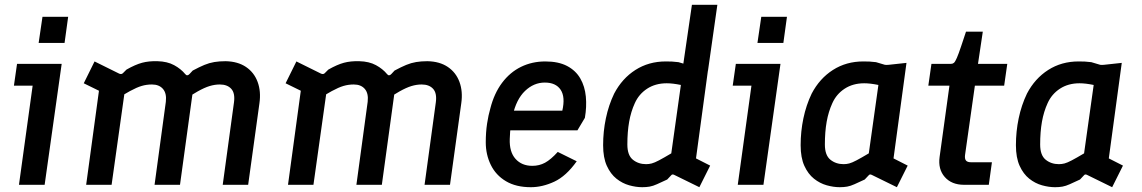

<svg xmlns="http://www.w3.org/2000/svg" viewBox="-20 -770 4759 800"><path d="M59 0 116 -413H38L51 -504H237L166 0ZM141 -591 157 -700H264L249 -591Z M339 0 399 -441 439 -369 329 -423 374 -514 477 -463Q487 -459 493 -466L507 -480Q544 -501 572 -508.5Q600 -516 636 -515Q677 -514 705.5 -498.5Q734 -483 752 -461Q760 -451 770 -462L783 -476Q811 -491 831.5 -499.5Q852 -508 873 -511.5Q894 -515 920 -515Q971 -514 1005 -491Q1039 -468 1053.5 -428.5Q1068 -389 1061 -340L1014 0H908L955 -344Q960 -382 943.5 -400Q927 -418 896 -418Q875 -418 853.5 -411.5Q832 -405 803.5 -389Q775 -373 730 -343L786 -408L730 0H624L671 -346Q675 -381 659 -399.5Q643 -418 613 -418Q591 -418 570.5 -412Q550 -406 521.5 -390.5Q493 -375 447 -346L505 -427L445 0Z M1180 0 1240 -441 1280 -369 1170 -423 1215 -514 1318 -463Q1328 -459 1334 -466L1348 -480Q1385 -501 1413 -508.5Q1441 -516 1477 -515Q1518 -514 1546.5 -498.5Q1575 -483 1593 -461Q1601 -451 1611 -462L1624 -476Q1652 -491 1672.5 -499.5Q1693 -508 1714 -511.5Q1735 -515 1761 -515Q1812 -514 1846 -491Q1880 -468 1894.5 -428.5Q1909 -389 1902 -340L1855 0H1749L1796 -344Q1801 -382 1784.5 -400Q1768 -418 1737 -418Q1716 -418 1694.5 -411.5Q1673 -405 1644.5 -389Q1616 -373 1571 -343L1627 -408L1571 0H1465L1512 -346Q1516 -381 1500 -399.5Q1484 -418 1454 -418Q1432 -418 1411.5 -412Q1391 -406 1362.5 -390.5Q1334 -375 1288 -346L1346 -427L1286 0Z M2192 10Q2130 10 2088 -15Q2046 -40 2025 -83Q2004 -126 2004 -177Q2004 -219 2009.5 -255Q2015 -291 2023 -318Q2039 -381 2072 -425Q2105 -469 2151 -491.5Q2197 -514 2252 -514Q2307 -514 2343 -495Q2379 -476 2398 -443Q2417 -410 2421 -367.5Q2425 -325 2417 -279L2386 -227H2086L2096 -309H2323Q2336 -366 2316 -396Q2296 -426 2250 -426Q2204 -426 2167.5 -391Q2131 -356 2116 -288Q2112 -267 2108.5 -246Q2105 -225 2104 -191Q2102 -137 2128 -108Q2154 -79 2198 -79Q2227 -79 2251 -92Q2275 -105 2304 -137L2383 -98Q2339 -36 2289.5 -13Q2240 10 2192 10Z M2820 -455 2863 -750H2969L2930 -476ZM2656 10Q2630 10 2601.5 2Q2573 -6 2548.5 -25.5Q2524 -45 2508.5 -79Q2493 -113 2493 -165Q2493 -222 2504.5 -277Q2516 -332 2539 -380Q2572 -443 2627.5 -478.5Q2683 -514 2754 -514Q2768 -514 2780 -513.5Q2792 -513 2807 -511L2844 -500Q2851 -499 2860 -500L2934 -508L2880 -110L2939 -80L2894 10L2790 -41Q2781 -46 2776 -39L2760 -22Q2734 -10 2717.5 -2.5Q2701 5 2687 7.5Q2673 10 2656 10ZM2672 -86Q2684 -86 2695.5 -89Q2707 -92 2726 -102Q2745 -112 2777 -131L2817 -416Q2783 -423 2758 -423Q2711 -423 2676.5 -400.5Q2642 -378 2625 -340Q2609 -305 2601.5 -263Q2594 -221 2594 -168Q2594 -123 2617 -104.5Q2640 -86 2672 -86Z M3054 0 3111 -413H3033L3046 -504H3232L3161 0ZM3136 -591 3152 -700H3259L3244 -591Z M3479 10Q3453 10 3424.5 2Q3396 -6 3371.5 -25.5Q3347 -45 3331.5 -79Q3316 -113 3316 -165Q3316 -222 3327.5 -277Q3339 -332 3362 -380Q3395 -443 3450.5 -478.5Q3506 -514 3577 -514Q3591 -514 3603 -513.5Q3615 -513 3630 -511L3667 -500Q3674 -499 3683 -500L3757 -508L3703 -110L3762 -80L3717 10L3613 -41Q3604 -46 3599 -39L3583 -22Q3557 -10 3540.5 -2.5Q3524 5 3510 7.5Q3496 10 3479 10ZM3495 -86Q3507 -86 3518.5 -89Q3530 -92 3549 -102Q3568 -112 3600 -131L3640 -416Q3606 -423 3581 -423Q3534 -423 3499.5 -400.5Q3465 -378 3448 -340Q3432 -305 3424.5 -263Q3417 -221 3417 -168Q3417 -123 3440 -104.5Q3463 -86 3495 -86Z M3997 0Q3945 0 3916.5 -32.5Q3888 -65 3895 -116L3936 -413H3848L3861 -504H3943Q3950 -504 3955 -508.5Q3960 -513 3967 -529Q3974 -545 3985 -578L4005 -638H4075L4055 -504H4177L4164 -413H4042L4001 -124Q3999 -108 4005 -101Q4011 -94 4025 -94H4113L4100 0Z M4376 10Q4350 10 4321.5 2Q4293 -6 4268.5 -25.5Q4244 -45 4228.5 -79Q4213 -113 4213 -165Q4213 -222 4224.5 -277Q4236 -332 4259 -380Q4292 -443 4347.5 -478.5Q4403 -514 4474 -514Q4488 -514 4500 -513.5Q4512 -513 4527 -511L4564 -500Q4571 -499 4580 -500L4654 -508L4600 -110L4659 -80L4614 10L4510 -41Q4501 -46 4496 -39L4480 -22Q4454 -10 4437.5 -2.5Q4421 5 4407 7.5Q4393 10 4376 10ZM4392 -86Q4404 -86 4415.5 -89Q4427 -92 4446 -102Q4465 -112 4497 -131L4537 -416Q4503 -423 4478 -423Q4431 -423 4396.5 -400.5Q4362 -378 4345 -340Q4329 -305 4321.5 -263Q4314 -221 4314 -168Q4314 -123 4337 -104.5Q4360 -86 4392 -86Z"/></svg>

Font: Finlandica Medium
Style: Italic
Weight: 500
Italic angle: -8°
Designer: Niklas Ekholm, Juho Hiilivirta, Jaakko Suomalainen
Foundry: Helsinki Type Studio
Version: Version 1.063